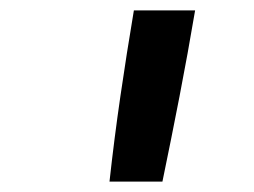

<svg xmlns="http://www.w3.org/2000/svg" viewBox="-20 -792 490 370"><path d="M191 -442Q200 -524 212 -606.5Q224 -689 238 -772H356Q342 -689 326 -606.5Q310 -524 293 -442Z"/></svg>

Font: Iosevka Etoile Semibold
Style: Italic
Weight: 600
Italic angle: -9°
Designer: Belleve Invis
Foundry: Belleve Invis
Version: Version 22.1.2; ttfautohint (v1.8.4)